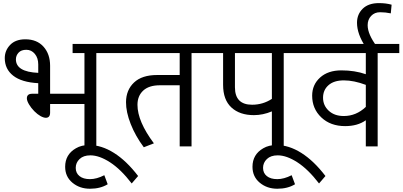

<svg xmlns="http://www.w3.org/2000/svg" viewBox="-20 -924 2541 1212"><path d="M80.4 -549.5Q80.4 -470.2 221.4 -464.1V-517.2Q221.4 -558.1 199.9 -583.9Q178.5 -609.7 146.1 -609.7Q113.8 -609.7 97.1 -591.5Q80.4 -573.3 80.4 -549.5ZM513.1 0V-267.4H296.3V-213.3Q296.3 -180.5 269.5 -180.5Q255.3 -180.5 236.1 -191.1Q216.9 -201.7 196.9 -221.7Q176.9 -241.7 163.3 -264.7Q149.6 -287.7 149.6 -303.3Q149.6 -332.2 183.5 -332.2H221.4V-398.9Q116.8 -404.4 63.4 -446.2Q10.1 -487.9 10.1 -557.1Q10.1 -605.2 44 -640.5Q77.9 -675.9 140 -675.9Q212.8 -675.9 254.6 -629.4Q296.3 -582.9 296.3 -508.6V-332.2H513.1V-589H438.3V-646.6H725V-589H588V0Z M391.3 128.9Q391.3 51.1 459 12.1Q493.9 -8.6 542.5 -8.6Q620.3 -8.6 699.4 41.2Q778.6 91 851.9 187.1L811.4 234.1Q742.7 144.6 674.7 100.6Q606.7 56.6 550.6 56.6Q506.6 56.6 482.3 79.9Q458 103.1 458 135.7Q458 168.4 481.8 187.6Q505.6 206.8 547.8 206.8Q590 206.8 638.5 182L659.8 239.1Q613.2 267.4 548 267.4Q482.8 267.4 437.1 229.3Q391.3 191.1 391.3 128.9Z M972.2 -450.5H1114.3V-589H694.6V-646.6H1325.6V-589H1189.1V0H1114.3V-385.7H989.4Q920.1 -385.7 884 -352.1Q847.8 -318.5 847.8 -262.4Q847.8 -157.7 951.5 -19.2L887.8 5.6Q835.2 -64.7 805.1 -141.1Q775 -217.4 775.5 -279.6Q776 -355.9 826.1 -403.2Q876.1 -450.5 972.2 -450.5Z M1696.2 0V-220.9Q1639.5 -197.2 1582.9 -197.2Q1492.9 -197.2 1440.6 -245.7Q1388.3 -294.2 1388.3 -388.3V-589H1295.2V-646.6H1907.5V-589H1771V0ZM1571.3 -262.9Q1639.5 -262.9 1696.2 -299.8V-589H1463.1V-373.1Q1463.1 -262.9 1571.3 -262.9Z M1573.8 128.9Q1573.8 51.1 1641.6 12.1Q1676.4 -8.6 1725 -8.6Q1802.8 -8.6 1882 41.2Q1961.1 91 2034.4 187.1L1993.9 234.1Q1925.2 144.6 1857.2 100.6Q1789.2 56.6 1733.1 56.6Q1689.1 56.6 1664.8 79.9Q1640.5 103.1 1640.5 135.7Q1640.5 168.4 1664.3 187.6Q1688.1 206.8 1730.3 206.8Q1772.5 206.8 1821 182L1842.3 239.1Q1795.8 267.4 1730.5 267.4Q1665.3 267.4 1619.6 229.3Q1573.8 191.1 1573.8 128.9Z M2289.2 0V-164.8Q2237.1 -127.9 2158.7 -127.9Q2066.2 -127.9 2008.3 -182.8Q1950.5 -237.6 1950.5 -320Q1950.5 -389.3 2000.5 -434.5Q2050.6 -479.8 2135 -479.8Q2219.4 -479.8 2289.2 -455.5V-589H1877.1V-646.6H2500.5V-589H2364V0ZM2150.2 -191.6Q2228.5 -191.6 2289.2 -249.2V-388.3Q2213.3 -416.6 2150.7 -416.6Q2088 -416.6 2053.6 -386.2Q2019.2 -355.9 2019.2 -307.1Q2019.2 -258.3 2055.1 -225Q2091 -191.6 2150.2 -191.6Z M2233.6 -780.6Q2233.6 -833.7 2269.7 -869.1Q2305.9 -904.4 2372.1 -904.4Q2417.1 -904.4 2452 -894.3L2446.9 -839.7Q2413.5 -846.8 2379.2 -846.8Q2344.8 -846.8 2322.8 -823.6Q2300.8 -800.3 2300.8 -764.9Q2300.8 -707.3 2360 -628.9H2287.2Q2233.6 -709.3 2233.6 -780.6Z"/></svg>

Font: KhulaRegular
Style: Regular
Weight: 400
Designer: Erin McLaughlin, Steve Matteson
Version: Version 1.001;PS 1.0;hotconv 1.0.72;makeotf.lib2.5.5900; ttf